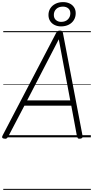

<svg xmlns="http://www.w3.org/2000/svg" viewBox="-31 -1306 884 1826"><path d="M12 13Q-4 12 -9 4Q-14 -4 -6 -18L503 -993Q510 -1005 517.5 -1010Q525 -1015 539 -1015Q553 -1015 559.5 -1009.5Q566 -1004 568 -990L754 -15Q757 -2 751 5Q745 12 730 13Q716 15 710.5 9.5Q705 4 701 -10L647 -301H201L48 -9Q40 5 33 10Q26 15 12 13ZM227 -351H637L528 -932ZM549 -1055Q516 -1055 489 -1068Q462 -1081 446 -1105.5Q430 -1130 430 -1163Q430 -1199 447.5 -1226.5Q465 -1254 496.5 -1270Q528 -1286 569 -1286Q603 -1286 630 -1273.5Q657 -1261 673 -1237Q689 -1213 689 -1180Q689 -1144 671.5 -1115.5Q654 -1087 622.5 -1071Q591 -1055 549 -1055ZM550 -1098Q591 -1098 614.5 -1121.5Q638 -1145 638 -1179Q638 -1210 618 -1226.5Q598 -1243 568 -1243Q527 -1243 504 -1220.5Q481 -1198 481 -1164Q481 -1133 501 -1115.5Q521 -1098 550 -1098ZM0 490H833V500H0ZM0 -20H833V0H0ZM0 -505H833V-500H0ZM0 -1010H833V-1000H0Z"/></svg>

Font: Playwrite ZA Guides
Style: Regular
Weight: 400
Designer: Veronika Burian, José Scaglione
Foundry: TypeTogether
Version: Version 1.003